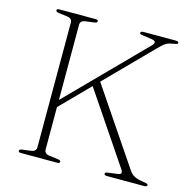

<svg xmlns="http://www.w3.org/2000/svg" viewBox="-103 -802 899 904"><g transform="rotate(15 346.0 -350.0)"><path d="M149.5 -251.5 544.5 -652.5Q550 -658.5 550.8 -663.8Q551.5 -669 546.8 -672.5Q542 -676 531 -677.5L488.5 -683.5Q479.5 -684.5 476.2 -686.5Q473 -688.5 473 -692Q473 -696 476.8 -698Q480.5 -700 487 -700H644Q652 -700 655.2 -698Q658.5 -696 658.5 -692Q658.5 -688.5 654.2 -686.5Q650 -684.5 636 -682.5Q626 -681 618.2 -678.8Q610.5 -676.5 603 -672.2Q595.5 -668 587 -660.5Q578.5 -653 567.5 -641.5L161 -228.5ZM315 -401.5 347.5 -425.5 600 -52Q609.5 -38.5 624 -30.5Q638.5 -22.5 660.5 -19.5Q681 -16.5 686.5 -14.2Q692 -12 692 -7.5Q692 -4 688 -2Q684 0 677 0H497Q489.5 0 486 -2.2Q482.5 -4.5 482.5 -8Q482.5 -12 486.2 -14Q490 -16 499 -17L544.5 -23Q557.5 -25 558.8 -32Q560 -39 553 -49ZM185 -45.5Q185 -36 191.2 -30Q197.5 -24 209 -22.5L251.5 -17Q259.5 -16 262.8 -14Q266 -12 266 -8Q266 -4.5 263.2 -2.2Q260.5 0 253.5 0H76.5Q70 0 67.2 -2.2Q64.5 -4.5 64.5 -8Q64.5 -15 78.5 -17L121 -22.5Q132.5 -24 138.8 -30Q145 -36 145 -45.5V-654.5Q145 -664 138.8 -670Q132.5 -676 121 -677.5L78.5 -683Q64.5 -685 64.5 -692Q64.5 -696 67.2 -698Q70 -700 76.5 -700H253.5Q260.5 -700 263.2 -698Q266 -696 266 -692Q266 -685 251.5 -683L209 -677.5Q197.5 -676 191.2 -670Q185 -664 185 -654.5Z"/></g></svg>

Font: Fraunces Thin
Style: Regular
Weight: 250
Version: Version 1.000;[b76b70a41]